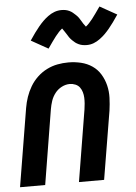

<svg xmlns="http://www.w3.org/2000/svg" viewBox="-58 -803 600 844"><g transform="rotate(-5 242.0 -380.5)"><path d="M-4 0 53 -345Q57 -369 65 -392.5Q73 -416 86 -438Q99 -460 118 -478Q137 -496 160 -507.5Q183 -519 207 -523.5Q231 -528 255 -528Q284 -528 311 -521.5Q338 -515 360 -500Q382 -485 396 -462Q410 -439 416.5 -412.5Q423 -386 422 -357.5Q421 -329 417 -301L367 0H256L308 -316Q310 -329 311 -342Q312 -355 311.5 -367.5Q311 -380 307.5 -392Q304 -404 297 -413.5Q290 -423 278 -428Q266 -433 253 -433Q235 -433 217.5 -424Q200 -415 188 -399.5Q176 -384 170 -366Q164 -348 161 -330L107 0ZM174 -596 99 -638Q111 -656 121.5 -670.5Q132 -685 142 -697Q152 -709 162 -719Q172 -729 185.5 -739Q199 -749 214 -754.5Q229 -760 245 -760Q254 -760 262.5 -758.5Q271 -757 279.5 -753Q288 -749 294 -744Q300 -739 307 -732.5Q314 -726 319 -719Q324 -712 327.5 -705.5Q331 -699 336 -691.5Q341 -684 346 -678Q361 -690 376 -709.5Q391 -729 413 -761L488 -719Q476 -701 465.5 -686.5Q455 -672 445 -660Q435 -648 425 -638Q415 -628 401.5 -618Q388 -608 373.5 -602.5Q359 -597 343 -597Q334 -597 325 -598.5Q316 -600 307.5 -604Q299 -608 293 -612.5Q287 -617 280 -624Q273 -631 268 -638Q263 -645 259.5 -651.5Q256 -658 250 -666Q244 -674 241 -679Q226 -667 211 -647.5Q196 -628 174 -596Z"/></g></svg>

Font: Iosevka QP
Style: Bold Italic
Weight: 700
Italic angle: -9°
Designer: Belleve Invis
Foundry: Belleve Invis
Version: Version 20.0.0; ttfautohint (v1.8.4)